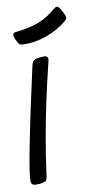

<svg xmlns="http://www.w3.org/2000/svg" viewBox="-49 -658 313 695"><g transform="rotate(-5 107.5 -310.5)"><path d="M94 -19Q98 -102 103 -157Q114 -285 137 -432Q139 -443 136 -448Q133 -453 125 -453Q115 -453 100 -449Q88 -446 83.5 -440Q79 -434 77 -415Q34 -89 34 -21Q34 -5 37.5 1Q41 7 52 7Q55 7 69 5Q84 1 88.5 -2Q93 -5 94 -19ZM185 -628Q192 -628 202 -612Q215 -593 215 -586Q215 -580 208 -573Q180 -545 138 -525Q96 -505 53 -503Q40 -502 36 -506.5Q32 -511 24 -525Q19 -534 19 -541Q19 -548 29 -550Q80 -560 112.5 -576Q145 -592 173 -621Q180 -628 185 -628Z"/></g></svg>

Font: Farsan
Style: Regular
Weight: 400
Version: Version 1.001g;PS 1.001;hotconv 1.0.86;makeotf.lib2.5.63406 